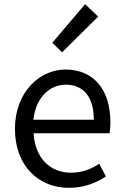

<svg xmlns="http://www.w3.org/2000/svg" viewBox="-20 -892 594 925"><path d="M312 13C385 13 443 -11 490 -42L458 -103C417 -76 375 -60 322 -60C219 -60 148 -134 142 -250H508C510 -264 512 -282 512 -302C512 -457 434 -557 295 -557C171 -557 52 -448 52 -271C52 -92 167 13 312 13ZM141 -315C152 -423 220 -484 297 -484C382 -484 432 -425 432 -315ZM279 -640 453 -812 390 -872 232 -686Z"/></svg>

Font: Source Han Sans KR
Style: Regular
Weight: 400
Designer: Ryoko NISHIZUKA 西塚涼子 (kana, bopomofo & ideographs); Paul D. Hunt (Latin, Greek & Cyrillic); Sandoll Communications 산돌커뮤니
Foundry: Adobe
Version: Version 2.004;hotconv 1.0.118;makeotfexe 2.5.65603